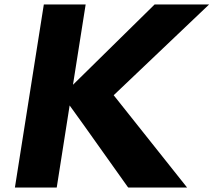

<svg xmlns="http://www.w3.org/2000/svg" viewBox="-20 -843 960 863"><path d="M47 0H235L293 -369C381 -248 467 -124 554 -3L557 0H821L491 -415L920 -823H675L672 -820C551 -701 431 -583 308 -462L365 -823H177Z"/></svg>

Font: Rabbid Highway Sign IV
Style: BlkObl
Weight: 400
Foundry: Cannot Into Space Fonts
Version: Version 0.277